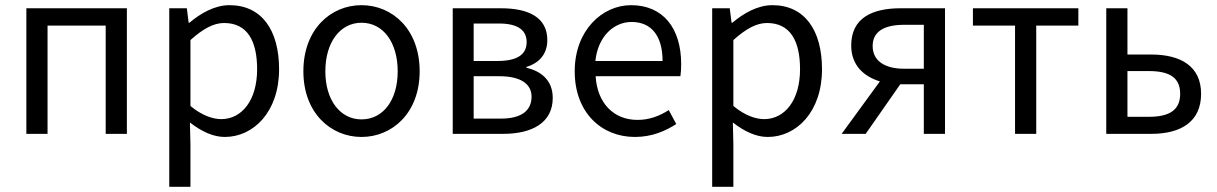

<svg xmlns="http://www.w3.org/2000/svg" viewBox="-20 -518 4710 743"><path d="M82 0H164V-419H389V0H471V-486H82Z M635 205H717V41L715 -44C760 -9 805 12 850 12C961 12 1060 -85 1060 -250C1060 -401 993 -498 868 -498C811 -498 757 -467 713 -430H710L703 -486H635ZM836 -57C804 -57 761 -71 717 -108V-363C765 -406 806 -429 847 -429C939 -429 975 -357 975 -250C975 -130 916 -57 836 -57Z M1379 12C1498 12 1604 -81 1604 -242C1604 -405 1498 -498 1379 -498C1260 -498 1154 -405 1154 -242C1154 -81 1260 12 1379 12ZM1379 -56C1296 -56 1239 -131 1239 -242C1239 -354 1296 -430 1379 -430C1463 -430 1519 -354 1519 -242C1519 -131 1463 -56 1379 -56Z M1732 0H1927C2039 0 2119 -43 2119 -139C2119 -209 2072 -243 2017 -256V-259C2067 -274 2098 -309 2098 -363C2098 -451 2025 -486 1919 -486H1732ZM1813 -282V-427H1911C1986 -427 2018 -400 2018 -355C2018 -310 1986 -282 1905 -282ZM1813 -59V-223H1913C1995 -223 2037 -193 2037 -144C2037 -90 1998 -59 1918 -59Z M2437 12C2503 12 2555 -11 2597 -38L2568 -92C2532 -69 2493 -54 2447 -54C2354 -54 2291 -120 2285 -223H2613C2615 -235 2616 -253 2616 -270C2616 -409 2546 -498 2422 -498C2311 -498 2204 -401 2204 -242C2204 -83 2307 12 2437 12ZM2284 -282C2294 -378 2356 -433 2424 -433C2500 -433 2544 -380 2544 -282Z M2736 205H2818V41L2816 -44C2861 -9 2906 12 2951 12C3062 12 3161 -85 3161 -250C3161 -401 3094 -498 2969 -498C2912 -498 2858 -467 2814 -430H2811L2804 -486H2736ZM2937 -57C2905 -57 2862 -71 2818 -108V-363C2866 -406 2907 -429 2948 -429C3040 -429 3076 -357 3076 -250C3076 -130 3017 -57 2937 -57Z M3555 0H3637V-486H3465C3356 -486 3274 -449 3274 -342C3274 -265 3323 -222 3385 -203L3237 0H3330L3464 -192H3465H3555ZM3479 -252C3403 -252 3357 -283 3357 -340C3357 -397 3403 -422 3479 -422H3555V-252Z M3908 0H3990V-419H4153V-486H3745V-419H3908Z M4261 0H4435C4550 0 4628 -47 4628 -155C4628 -261 4550 -307 4435 -307H4343V-486H4261ZM4343 -66V-243H4426C4508 -243 4547 -216 4547 -155C4547 -94 4508 -66 4426 -66Z"/></svg>

Font: Giro Sans Regular
Style: Regular
Weight: 400
Designer: Paul D. Hunt
Foundry: Adobe Systems Incorporated
Version: Version 1.000;PS 1.0;hotconv 1.0.88;makeotf.lib2.5.647800